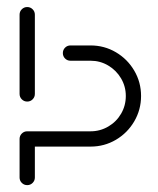

<svg xmlns="http://www.w3.org/2000/svg" viewBox="-20 -539 459 559"><path d="M59.3 0Q50 0 43.5 -6.5Q37 -13 37 -22.2V-134.4Q37 -143.7 43.5 -150.2Q50 -156.7 59.3 -156.7Q68.5 -156.7 75 -150.2Q81.5 -143.7 81.5 -134.4V-22.2Q81.5 -13 75 -6.5Q68.5 0 59.3 0ZM59.3 -518.5Q68.5 -518.5 75 -512Q81.5 -505.6 81.5 -496.3V-265.6Q81.5 -256.3 75 -249.8Q68.5 -243.3 59.3 -243.3Q50 -243.3 43.5 -249.8Q37 -256.3 37 -265.6V-496.3Q37 -505.6 43.5 -512Q50 -518.5 59.3 -518.5ZM37 -134.4Q37 -143.7 43.5 -150.2Q50 -156.7 59.3 -156.7H243.7Q271.5 -156.7 295.2 -170.6Q318.9 -184.4 332.6 -208Q346.3 -231.5 346.3 -259.6Q346.3 -287.4 332.4 -310.9Q318.5 -334.4 295 -348.3Q271.5 -362.2 243.7 -362.2H185.2Q175.9 -362.2 169.4 -368.7Q163 -375.2 163 -384.4Q163 -393.7 169.4 -400.2Q175.9 -406.7 185.2 -406.7H243.7Q283.7 -406.7 317.4 -386.9Q351.1 -367 370.9 -333.3Q390.7 -299.6 390.7 -259.6Q390.7 -219.6 370.9 -185.7Q351.1 -151.9 317.4 -132Q283.7 -112.2 243.7 -112.2H59.3Q50 -112.2 43.5 -118.7Q37 -125.2 37 -134.4Z"/></svg>

Font: 26F Galaxy Hebrew
Style: Regular
Weight: 400
Designer: C₂₉H₂₅N₃O₅
Version: Version 1.000